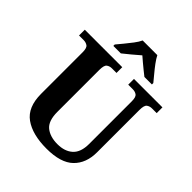

<svg xmlns="http://www.w3.org/2000/svg" viewBox="-252 -1086 1250 1250"><g transform="rotate(45 373.5 -460.5)"><path d="M387 10Q257 10 183.5 -42.5Q110 -95 110 -218V-600Q110 -640 94.5 -650.5Q79 -661 59 -661H16V-714H361V-661H319Q298 -661 283 -650Q268 -639 268 -596V-210Q268 -126 308.5 -93.5Q349 -61 417 -61Q484 -61 523 -96.5Q562 -132 562 -208V-600Q562 -640 547 -650.5Q532 -661 511 -661H469V-714H731V-661H688Q667 -661 652 -650Q637 -639 637 -596V-206Q637 -106 577.5 -48Q518 10 387 10ZM222 -784Q238 -803 259.5 -829Q281 -855 301.5 -882Q322 -909 332 -931H467Q478 -909 498 -882Q518 -855 540 -829Q562 -803 577 -784V-771H508Q494 -782 474 -798Q454 -814 434 -831Q414 -848 399 -861Q377 -841 344.5 -814.5Q312 -788 291 -771H222Z"/></g></svg>

Font: Noto Serif Oriya
Style: Bold
Weight: 700
Designer: David Williams
Foundry: Google LLC, David Williams
Version: Version 1.051; ttfautohint (v1.8.4.7-5d5b)